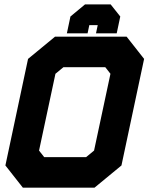

<svg xmlns="http://www.w3.org/2000/svg" viewBox="-20 -870 693 890"><path d="M86 0 5 -103 110 -597 235 -700H567L648 -597L543 -103L418 0ZM185 -141.5H379L416 -172L492 -528L468 -558.5H274L237 -528L161 -172ZM137.5 -71H398L479.5 -138L569.5 -562.5L517 -629.5H256.5L175 -562.5L85 -138ZM137.5 -71 85 -138 175 -562.5 256.5 -629.5H517L569.5 -562.5L479.5 -138L398 -71ZM493 -849.5 537.5 -793.5 521 -715.5H425L433 -753.5H394L386 -715.5H290L306.5 -793.5L374 -849.5ZM458 -805.5H390L349 -769.5L346.5 -756.5L349 -769.5L390 -805.5H458L483 -769.5L480.5 -756.5L483 -769.5Z"/></svg>

Font: Tourney Black
Style: Italic
Weight: 900
Italic angle: -12°
Version: Version 1.015